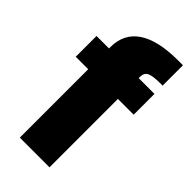

<svg xmlns="http://www.w3.org/2000/svg" viewBox="-246 -848 908 908"><g transform="rotate(45 208.0 -394.0)"><path d="M92.5 0H291V-457.5H396.5V-596.5H291V-605.5Q291 -631.5 310 -641.5Q329 -651.5 382.5 -651.5H396V-787.5H363.5Q229.5 -787.5 161 -741.5Q92.5 -695.5 92.5 -606V-596.5H9V-457.5H92.5Z"/></g></svg>

Font: Anybody Condensed Black
Style: Regular
Weight: 900
Width: 3
Designer: Tyler Finck
Foundry: Etcetera Type Company
Version: Version 1.113;gftools[0.9.25]